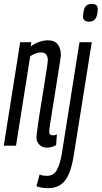

<svg xmlns="http://www.w3.org/2000/svg" viewBox="-25 -755 527 995"><path d="M79.6 -536.2H137.6L134 -514.7Q148.4 -525.4 163.4 -532.1Q178.4 -538.9 193.7 -542.5Q208.9 -546.2 222.5 -546.2Q257.9 -546.2 274.1 -525.1Q290.3 -504 290.3 -470.4Q290.3 -464.1 285.8 -434.2Q281.2 -404.3 274.3 -361.2Q267.5 -318 259.9 -270.6Q252.4 -223.2 245.5 -180.6Q238.6 -137.9 234.1 -108.7Q229.6 -79.6 229.6 -73.5Q229.6 -64 234.1 -58.9Q238.6 -53.8 249.8 -53.8Q253.9 -53.8 258.5 -54.5Q263 -55.2 269.9 -58.3L265.8 -3.3Q254.9 3.6 242.5 6.8Q230.2 10 218.2 10Q202 10 189.8 2.9Q177.5 -4.3 170.8 -16.2Q164.1 -28.1 164.1 -42.9Q164.1 -53.1 168.3 -84.6Q172.5 -116.2 179.2 -159.4Q186 -202.5 193.5 -249.1Q201 -295.7 207.8 -337.6Q214.5 -379.5 218.7 -407.9Q222.9 -436.3 222.9 -442.3Q222.9 -459.7 215.2 -471.5Q207.5 -483.3 185.9 -483.3Q178.8 -483.3 168.7 -480.8Q158.6 -478.2 148.9 -473.6Q139.1 -469 131.3 -462.5L58 0H-5.4ZM451.3 -734.8Q466 -734.8 474.1 -728.2Q482.2 -721.6 481.5 -705.1Q480.8 -686.3 476.4 -672.3Q471.9 -658.2 462.4 -650.5Q452.9 -642.8 435.7 -642.8Q421.4 -642.8 413 -649.6Q404.5 -656.3 405.2 -672.8Q406.6 -692 410.7 -705.8Q414.8 -719.7 424.5 -727.3Q434.1 -734.8 451.3 -734.8ZM450.6 -536.2 357.7 47.4Q348.9 104.7 333.1 143.4Q317.2 182 291.1 201Q264.9 220 225.2 220Q210.2 220 194.6 217.9Q178.9 215.8 164.2 210.2L179.9 149.8Q191.3 153.8 200.2 155Q209.1 156.2 218.5 156.2Q253.2 156.2 269.9 125.5Q286.6 94.8 295.1 43.1L386.9 -536.2Z"/></svg>

Font: Georama ExtraCondensed Thin
Style: Italic
Weight: 100
Width: 2
Italic angle: -9°
Designer: Jean-Baptiste Levee
Foundry: Production Type
Version: Version 1.001